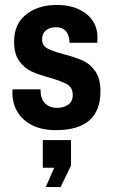

<svg xmlns="http://www.w3.org/2000/svg" viewBox="-20 -515 459 776"><path d="M30 0ZM374 -363 373 -342H261V-344Q260 -374 246 -389.5Q232 -405 207 -405Q181 -405 165.5 -392Q150 -379 150 -357Q150 -331 171 -319.5Q192 -308 237 -296Q283 -284 313 -271Q343 -258 364.5 -228Q386 -198 386 -146Q386 11 206 11Q124 11 77 -31Q30 -73 30 -142L31 -154H144V-147Q145 -112 164 -95.5Q183 -79 210 -79Q236 -79 255 -91.5Q274 -104 274 -131Q274 -161 251.5 -174Q229 -187 181 -201Q136 -213 107 -226.5Q78 -240 57.5 -268.5Q37 -297 37 -347Q37 -418 85.5 -456.5Q134 -495 210 -495Q282 -495 328 -459.5Q374 -424 374 -363ZM165 241 199 163H153V51H267V154L225 241Z"/></svg>

Font: Pragati Narrow
Style: Bold
Weight: 700
Designer: Hector Gatti, Marcela Romero, Pablo Cosgaya and Nicolas Silva
Foundry: Omnibus-Type
Version: Version 1.010; ttfautohint (v1.3)